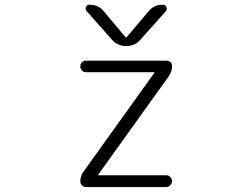

<svg xmlns="http://www.w3.org/2000/svg" viewBox="-20 -796 1040 795"><path d="M595.7 -750Q618.2 -776.4 652.3 -776.4H654.3Q665 -776.4 668.9 -767.1Q672.9 -757.8 667 -750L561.5 -631.8Q539.1 -605.5 503.9 -605.5H502Q466.8 -605.5 443.4 -631.8L338.9 -750Q332 -757.8 335.9 -767.1Q339.8 -776.4 349.6 -776.4H351.6Q386.7 -776.4 409.2 -750L499 -642.6Q502 -639.6 504.9 -642.6ZM335.9 -544.9H669.9Q679.7 -544.9 686 -538.6Q692.4 -532.2 692.4 -522.5Q692.4 -500 679.7 -481.4L387.7 -74.2Q384.8 -70.3 388.7 -70.3H668Q677.7 -70.3 685.1 -63Q692.4 -55.7 692.4 -45.9Q692.4 -36.1 685.1 -28.8Q677.7 -21.5 668 -21.5H335.9Q326.2 -21.5 319.3 -28.3Q312.5 -35.2 312.5 -44.9Q312.5 -67.4 326.2 -85.9L618.2 -493.2Q621.1 -497.1 617.2 -497.1H335.9Q326.2 -497.1 319.3 -503.9Q312.5 -510.7 312.5 -521Q312.5 -531.2 319.3 -538.1Q326.2 -544.9 335.9 -544.9Z"/></svg>

Font: Gen Jyuu Gothic L Monospace Light
Style: Regular
Weight: 300
Designer: [Source Han Sans]
Ryoko NISHIZUKA  (kana & ideographs); Paul D. Hunt (Latin, Greek & Cyrillic); Wenlong ZHANG  (bopomofo
Version: Version 1.002.20150607